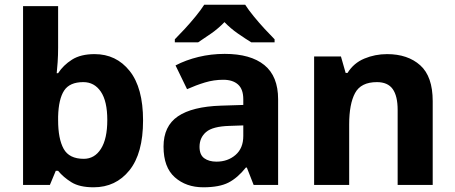

<svg xmlns="http://www.w3.org/2000/svg" viewBox="-20 -786 1934 816"><path d="M227 -583Q227 -552 225 -522Q223 -492 221 -475H227Q249 -509 286 -532.5Q323 -556 382 -556Q474 -556 531 -484.5Q588 -413 588 -274Q588 -134 530 -62Q472 10 378 10Q318 10 283.5 -11.5Q249 -33 227 -60H217L192 0H78V-760H227ZM334 -437Q276 -437 252.5 -401Q229 -365 227 -291V-275Q227 -196 250.5 -153.5Q274 -111 336 -111Q382 -111 409 -153.5Q436 -196 436 -276Q436 -356 408.5 -396.5Q381 -437 334 -437Z M935 -557Q1045 -557 1103.5 -509.5Q1162 -462 1162 -364V0H1058L1029 -74H1025Q990 -30 951 -10Q912 10 844 10Q771 10 723 -32.5Q675 -75 675 -163Q675 -250 736 -291.5Q797 -333 919 -337L1014 -340V-364Q1014 -407 991.5 -427Q969 -447 929 -447Q889 -447 851 -435.5Q813 -424 775 -407L726 -508Q770 -531 823.5 -544Q877 -557 935 -557ZM956 -251Q884 -249 856 -225Q828 -201 828 -162Q828 -128 848 -113.5Q868 -99 900 -99Q948 -99 981 -127.5Q1014 -156 1014 -208V-253ZM1022 -766Q1036 -744 1058.5 -716.5Q1081 -689 1105 -663Q1129 -637 1147 -619V-606H1048Q1022 -622 991 -643.5Q960 -665 934 -692Q908 -665 878 -644Q848 -623 822 -606H723V-619Q742 -638 765.5 -663.5Q789 -689 811.5 -716.5Q834 -744 848 -766Z M1625 -556Q1713 -556 1766 -508.5Q1819 -461 1819 -356V0H1670V-319Q1670 -378 1649 -407.5Q1628 -437 1582 -437Q1514 -437 1489 -390.5Q1464 -344 1464 -257V0H1315V-546H1429L1449 -476H1457Q1483 -518 1528.5 -537Q1574 -556 1625 -556Z"/></svg>

Font: Noto Sans Bengali
Style: Bold
Weight: 700
Designer: Jelle Bosma - Monotype Design Team
Foundry: Monotype Imaging Inc.
Version: Version 2.003; ttfautohint (v1.8.4.7-5d5b)